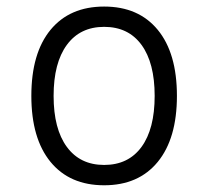

<svg xmlns="http://www.w3.org/2000/svg" viewBox="-20 -547 626 577"><path d="M293 9.8Q189.5 9.8 131.8 -60.5Q74.2 -130.9 74.2 -258.8Q74.2 -387.2 131.8 -457.3Q189.5 -527.3 293 -527.3Q396.5 -527.3 454.1 -457.3Q511.7 -387.2 511.7 -258.8Q511.7 -130.9 454.1 -60.5Q396.5 9.8 293 9.8ZM293 -51.3Q365.7 -51.3 405.3 -105.5Q444.8 -159.7 444.8 -258.8Q444.8 -357.9 405.3 -412.1Q365.7 -466.3 293 -466.3Q220.7 -466.3 180.9 -412.1Q141.1 -357.9 141.1 -258.8Q141.1 -159.7 180.9 -105.5Q220.7 -51.3 293 -51.3Z"/></svg>

Font: CaskaydiaMono NF Light
Style: Regular
Weight: 300
Designer: Aaron Bell
Foundry: Saja Typeworks
Version: Version 2111.001; ttfautohint (v1.8.4);Nerd Fonts 3.1.1